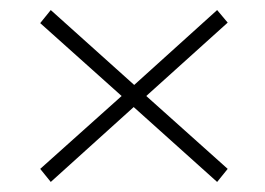

<svg xmlns="http://www.w3.org/2000/svg" viewBox="-20 -479 527 382"><path d="M433 -434 412 -459 247 -310 81 -459 60 -433 222 -288 60 -143 81 -117 246 -266 412 -117 433 -143 271 -288Z"/></svg>

Font: Exo 2 Extra Light
Style: Regular
Weight: 250
Designer: Natanael Gama
Version: Version 1.001;PS 001.001;hotconv 1.0.88;makeotf.lib2.5.64775